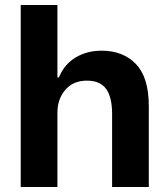

<svg xmlns="http://www.w3.org/2000/svg" viewBox="-20 -749 670 769"><path d="M63 0V-729H210V-439H216Q237 -491 282.5 -518.5Q328 -546 387 -546Q473 -546 524.5 -492.5Q576 -439 576 -324V0H429V-292Q429 -360 405 -393Q381 -426 328 -426Q273 -426 241.5 -389Q210 -352 210 -298V0Z"/></svg>

Font: Mona Sans
Style: Bold
Weight: 700
Designer: Deni Anggara
Foundry: GitHub
Version: Version 2.000;Glyphs 3.2.3 (3260)